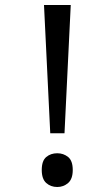

<svg xmlns="http://www.w3.org/2000/svg" viewBox="-20 -734 423 768"><path d="M181 -201 156 -714H263L238 -201ZM147 -54Q147 -91 165 -106Q183 -121 209 -121Q234 -121 252.5 -106Q271 -91 271 -54Q271 -18 252.5 -2Q234 14 209 14Q183 14 165 -2Q147 -18 147 -54Z"/></svg>

Font: ugurmukhi25
Style: Book
Weight: 400
Designer: Jelle Bosma - Monotype Design Team
Foundry: Monotype Imaging Inc.
Version: Version 2.003